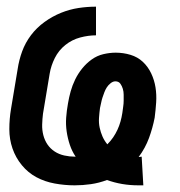

<svg xmlns="http://www.w3.org/2000/svg" viewBox="-20 -548 540 576"><path d="M395 8Q370 8 346.5 4Q323 0 301 -8Q277 1 252.5 4.5Q228 8 204 8Q174 8 144 2.5Q114 -3 89 -16.5Q64 -30 45.5 -52.5Q27 -75 17.5 -102.5Q8 -130 8 -160.5Q8 -191 13 -221L33 -341Q37 -368 46.5 -394Q56 -420 73 -442.5Q90 -465 113.5 -482Q137 -499 163 -509.5Q189 -520 215.5 -524Q242 -528 268 -528V-442Q245 -442 220.5 -435.5Q196 -429 176 -413Q156 -397 144.5 -374Q133 -351 129 -327L109 -207Q107 -191 106.5 -174.5Q106 -158 110 -142.5Q114 -127 122.5 -114.5Q131 -102 144 -93.5Q157 -85 173 -81.5Q189 -78 205 -78Q206 -78 206.5 -78Q207 -78 207 -78Q196 -94 189.5 -113.5Q183 -133 180 -153.5Q177 -174 178.5 -195Q180 -216 184 -238Q187 -256 192 -274Q197 -292 205.5 -309.5Q214 -327 226.5 -342.5Q239 -358 255 -369.5Q271 -381 290 -385.5Q309 -390 327 -390Q350 -390 371.5 -383.5Q393 -377 408.5 -362.5Q424 -348 433.5 -328Q443 -308 446.5 -286Q450 -264 448.5 -241Q447 -218 444 -195Q438 -164 427 -134Q416 -104 396 -77Q396 -77 396 -77Q396 -77 397 -77Q399 -77 401 -77.5Q403 -78 405 -78L410 8Q406 8 402.5 8Q399 8 395 8ZM302 -115Q312 -125 319.5 -136Q327 -147 332.5 -159Q338 -171 341.5 -183.5Q345 -196 347 -209Q348 -218 349.5 -227.5Q351 -237 351 -246Q351 -255 351 -264Q351 -273 348.5 -281.5Q346 -290 341 -297Q336 -304 326 -304Q319 -304 312 -298.5Q305 -293 300.5 -286Q296 -279 293 -271Q290 -263 287.5 -255.5Q285 -248 283.5 -240Q282 -232 280 -224Q278 -209 277 -194Q276 -179 279 -165Q282 -151 287.5 -138.5Q293 -126 302 -115Z"/></svg>

Font: Iosevka SS04 Semibold Oblique
Style: Regular
Weight: 600
Italic angle: -9°
Monospace: yes
Designer: Belleve Invis
Foundry: Belleve Invis
Version: Version 19.0.0; ttfautohint (v1.8.4)